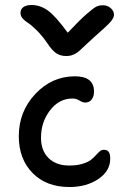

<svg xmlns="http://www.w3.org/2000/svg" viewBox="-20 -730 486 768"><path d="M391.1 -709Q410.2 -709 423.1 -697.3Q436 -685.5 436 -670.9Q436 -658.7 422.1 -642.6Q408.2 -626.5 355 -580.1Q338.9 -565.9 319.1 -546.9Q299.3 -527.8 292 -522Q284.7 -516.1 272.5 -511Q260.3 -505.9 245.1 -505.9Q222.2 -505.9 205.6 -516.6Q189 -527.3 169.9 -556.2Q149.4 -586.4 127.4 -608.2Q105.5 -629.9 92.3 -638.2Q79.1 -646.5 70.6 -656.2Q62 -666 62 -678.2Q62 -693.4 73.7 -701.7Q85.4 -710 106 -710Q140.6 -710 171.4 -688Q202.1 -666 251 -599.1Q298.3 -649.4 326.7 -674.1Q355 -698.7 366.2 -703.9Q377.4 -709 391.1 -709ZM257.8 18.1Q165 18.1 110.1 -38.1Q55.2 -94.2 55.2 -185.1Q55.2 -284.2 121.6 -354.5Q188 -424.8 279.8 -424.8Q356 -424.8 356 -363.8Q356 -344.2 346.7 -332Q337.4 -319.8 320.8 -319.8Q310.5 -319.8 297.9 -327.9Q285.2 -335.9 270 -335.9Q216.3 -335.9 180.2 -288.8Q144 -241.7 144 -179.2Q144 -127.4 174.3 -97.7Q204.6 -67.9 256.8 -67.9Q287.1 -67.9 309.3 -74.5Q331.5 -81.1 343.3 -90.3Q355 -99.6 363 -108.6Q371.1 -117.7 378.7 -124.3Q386.2 -130.9 395 -130.9Q408.7 -130.9 414.8 -122.6Q420.9 -114.3 420.9 -95.2Q420.9 -45.9 373.3 -13.9Q325.7 18.1 257.8 18.1Z"/></svg>

Font: Shantell Sans Irregular Bouncy
Style: Regular
Weight: 400
Designer: Stephen Nixon, Anya Danilova, Shantell Martin
Foundry: Arrow Type
Version: Version 1.006;[9816181b4]